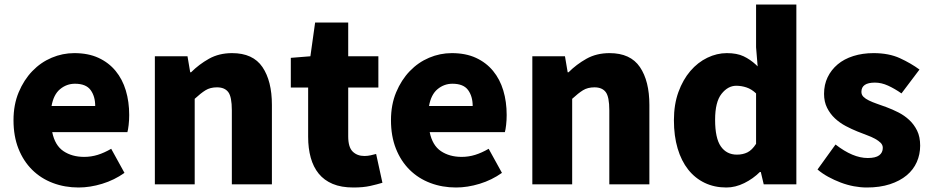

<svg xmlns="http://www.w3.org/2000/svg" viewBox="-20 -819 4139 853"><path d="M329 14Q268 14 215 -6Q162 -26 123 -64.5Q84 -103 62 -158.5Q40 -214 40 -285Q40 -354 63 -409Q86 -464 123.5 -503Q161 -542 209.5 -562.5Q258 -583 310 -583Q372 -583 417.5 -562Q463 -541 493.5 -504Q524 -467 539 -417Q554 -367 554 -308Q554 -285 551.5 -263.5Q549 -242 546 -232H212Q224 -173 262 -147.5Q300 -122 354 -122Q385 -122 414 -131Q443 -140 474 -158L533 -51Q488 -19 434 -2.5Q380 14 329 14ZM403 -348Q403 -391 382.5 -419Q362 -447 313 -447Q276 -447 247 -423Q218 -399 209 -348Z M813 -569 825 -498H829Q864 -533 908.5 -558Q953 -583 1011 -583Q1104 -583 1146 -521Q1188 -459 1188 -353V0H1010V-329Q1010 -389 994 -410Q978 -431 944 -431Q914 -431 893 -418Q872 -405 845 -380V0H668V-569Z M1272 -562 1359 -569 1380 -719H1527V-569H1661V-430H1527V-213Q1527 -165 1547 -145.5Q1567 -126 1599 -126Q1613 -126 1626.5 -129Q1640 -132 1651 -135L1679 -7Q1656 0 1625 7Q1594 14 1550 14Q1496 14 1458 -2Q1420 -18 1396 -47.5Q1372 -77 1360.5 -118.5Q1349 -160 1349 -211V-430H1272Z M2006 14Q1945 14 1892 -6Q1839 -26 1800 -64.5Q1761 -103 1739 -158.5Q1717 -214 1717 -285Q1717 -354 1740 -409Q1763 -464 1800.5 -503Q1838 -542 1886.5 -562.5Q1935 -583 1987 -583Q2049 -583 2094.5 -562Q2140 -541 2170.5 -504Q2201 -467 2216 -417Q2231 -367 2231 -308Q2231 -285 2228.5 -263.5Q2226 -242 2223 -232H1889Q1901 -173 1939 -147.5Q1977 -122 2031 -122Q2062 -122 2091 -131Q2120 -140 2151 -158L2210 -51Q2165 -19 2111 -2.5Q2057 14 2006 14ZM2080 -348Q2080 -391 2059.5 -419Q2039 -447 1990 -447Q1953 -447 1924 -423Q1895 -399 1886 -348Z M2490 -569 2502 -498H2506Q2541 -533 2585.5 -558Q2630 -583 2688 -583Q2781 -583 2823 -521Q2865 -459 2865 -353V0H2687V-329Q2687 -389 2671 -410Q2655 -431 2621 -431Q2591 -431 2570 -418Q2549 -405 2522 -380V0H2345V-569Z M3207 14Q3154 14 3111 -6.5Q3068 -27 3037.5 -65.5Q3007 -104 2990.5 -159.5Q2974 -215 2974 -285Q2974 -355 2994 -410Q3014 -465 3047 -503.5Q3080 -542 3122.5 -562.5Q3165 -583 3209 -583Q3254 -583 3283.5 -569Q3313 -555 3339 -531Q3341 -529 3342.5 -527.5Q3344 -526 3346 -524L3339 -609V-799H3518V0H3373L3360 -55H3356Q3326 -25 3286.5 -5.5Q3247 14 3207 14ZM3157 -287Q3157 -205 3182.5 -168.5Q3208 -132 3254 -132Q3280 -132 3300.5 -142Q3321 -152 3339 -180V-404Q3319 -423 3296.5 -430.5Q3274 -438 3251 -438Q3214 -438 3185.5 -402Q3157 -366 3157 -287Z M3831 14Q3803 14 3773.5 8.5Q3744 3 3715 -8Q3686 -19 3659.5 -33.5Q3633 -48 3612 -66L3692 -177Q3769 -117 3835 -117Q3870 -117 3886 -129Q3902 -141 3902 -162Q3902 -175 3892.5 -184.5Q3883 -194 3867.5 -202.5Q3852 -211 3831.5 -218.5Q3811 -226 3789 -235Q3764 -245 3737.5 -259Q3711 -273 3689.5 -293Q3668 -313 3654.5 -340Q3641 -367 3641 -402Q3641 -443 3657 -476Q3673 -509 3701.5 -533Q3730 -557 3771 -570Q3812 -583 3861 -583Q3929 -583 3978 -560.5Q4027 -538 4065 -510L3985 -404Q3955 -425 3925.5 -438.5Q3896 -452 3867 -452Q3807 -452 3807 -411Q3807 -398 3816 -389Q3825 -380 3840.5 -372.5Q3856 -365 3876 -358Q3896 -351 3918 -343Q3945 -333 3971.5 -319.5Q3998 -306 4019.5 -286Q4041 -266 4054.5 -238.5Q4068 -211 4068 -172Q4068 -133 4053 -99Q4038 -65 4008 -40Q3978 -15 3933.5 -0.5Q3889 14 3831 14Z"/></svg>

Font: Kinto Sans Black
Style: Regular
Weight: 900
Designer: Authors: Ryoko NISHIZUKA  (kana & ideographs); Paul D. Hunt (Latin, Greek & Cyrillic); Wenlong ZHANG  (bopomofo); Sandol
Foundry: Adobe Systems Incorporated, ookami Inc.
Version: Version 0.001